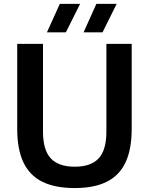

<svg xmlns="http://www.w3.org/2000/svg" viewBox="-20 -968 774 998"><path d="M368.5 9.5Q265 9.5 199 -23.8Q133 -57 101.2 -125Q69.5 -193 69.5 -297V-740H203.5V-284Q203.5 -188 244 -144.8Q284.5 -101.5 368.5 -101.5Q452.5 -101.5 492.8 -144.8Q533 -188 533 -284V-740H664.5V-297Q664.5 -193 633 -125Q601.5 -57 536 -23.8Q470.5 9.5 368.5 9.5ZM414.5 -800 481 -948H586.5L513 -800ZM224 -800 291 -948H396.5L322.5 -800Z"/></svg>

Font: Encode Sans SC SemiBold
Style: Regular
Weight: 600
Version: Version 3.002